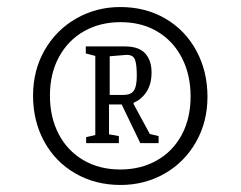

<svg xmlns="http://www.w3.org/2000/svg" viewBox="-20 -781 685 546"><path d="M74 -509Q74 -581 107 -638.5Q140 -696 197 -728.5Q254 -761 322 -761Q394 -761 450.5 -728Q507 -695 538.5 -636.5Q570 -578 570 -506Q570 -434 537 -376.5Q504 -319 447.5 -287Q391 -255 323 -255Q251 -255 194 -288Q137 -321 105.5 -379Q74 -437 74 -509ZM522 -507Q522 -568 497.5 -616Q473 -664 428 -691Q383 -718 323 -718Q265 -718 219.5 -692.5Q174 -667 148 -619.5Q122 -572 122 -509Q122 -448 146.5 -400.5Q171 -353 216.5 -326Q262 -299 322 -299Q380 -299 425.5 -324.5Q471 -350 496.5 -397Q522 -444 522 -507ZM225 -391 251 -397V-622L224 -629V-649H335Q375 -649 393 -629Q411 -609 411 -575Q411 -541 396 -519Q381 -497 360 -489V-485L406 -400L431 -394V-374H379L326 -484H290V-399L318 -394V-374H225ZM330 -511Q352 -511 360.5 -523Q369 -535 369 -566Q369 -597 364 -611Q359 -625 340 -625L292 -621V-511Z"/></svg>

Font: Grenze Light
Style: Regular
Weight: 300
Designer: Renata Polastri
Foundry: Omnibus-Type
Version: Version 1.002; ttfautohint (v1.8)